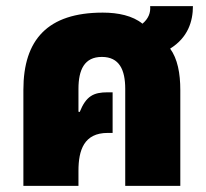

<svg xmlns="http://www.w3.org/2000/svg" viewBox="-20 -604 669 624"><path d="M56 0H235V-49C235 -116 253 -172 330 -172H346V-304H330C284 -304 260 -292 239 -240L235 -241V-315C235 -377 254 -419 311 -419C368 -419 387 -377 387 -315V0H566V-311C566 -366 557 -413 533 -446C591 -482 607 -535 607 -584H468C470 -562 462 -543 443 -527C411 -553 364 -563 314 -563C135 -563 56 -475 56 -312Z"/></svg>

Font: Noto Sans Thai SemCond Blk
Style: Regular
Weight: 900
Width: 4
Designer: Monotype Design Team
Foundry: Monotype Imaging Inc.
Version: Version 2.002